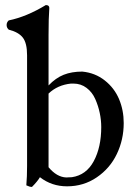

<svg xmlns="http://www.w3.org/2000/svg" viewBox="-20 -719 540 751"><path d="M169.9 -353V-64.9Q202.1 -26.4 238.8 -24.9Q242.7 -24.9 250 -25.4Q257.3 -25.9 261.2 -25.9Q317.4 -34.2 346.7 -88.6Q376 -143.1 376 -222.2Q376 -249.5 370.1 -277.3Q364.3 -305.2 352.5 -331.8Q340.8 -358.4 318.6 -375.2Q296.4 -392.1 267.1 -392.1H257.8Q205.1 -386.7 169.9 -353ZM85.9 -124V-502.9Q85.9 -550.3 69.3 -571.8Q52.7 -593.3 14.2 -603Q5.9 -610.4 5.9 -621.1Q5.9 -631.8 14.2 -639.2Q83.5 -653.3 159.2 -699.2Q172.9 -699.2 172.9 -688Q169.9 -647.9 169.9 -583V-384.8Q197.8 -414.1 229 -426.5Q260.3 -439 301.8 -439Q352.1 -434.1 389.6 -404.5Q427.2 -375 445.6 -331.5Q463.9 -288.1 463.9 -237.8Q463.9 -172.9 437 -116.7Q410.2 -60.5 358.6 -25.4Q307.1 9.8 242.2 9.8Q182.1 9.8 136.2 -25.9Q126.5 -9.3 105 12.2Q95.7 12.2 83 5.9Q85.9 -28.3 85.9 -69.8Z"/></svg>

Font: Common Serif News
Style: Regular
Weight: 450
Designer: Philipp H. Poll, Khaled Hosny
Foundry: Stefan Peev, Context Ltd.
Version: Version 1.026